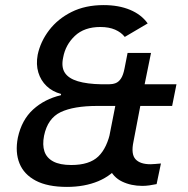

<svg xmlns="http://www.w3.org/2000/svg" viewBox="-20 -727 737 754"><path d="M470 -582Q456 -600 432 -610.5Q408 -621 374 -621Q311 -621 274 -586Q237 -551 228 -501Q220 -464 234.5 -441.5Q249 -419 285.5 -408Q322 -397 379 -396H607L590 -311H363Q269 -311 218 -286.5Q167 -262 153 -194Q146 -158 154.5 -132.5Q163 -107 189 -93Q215 -79 260 -79Q331 -79 366 -112.5Q401 -146 415 -216L441 -352H538L511 -216Q495 -136 457.5 -87Q420 -38 366 -15.5Q312 7 243 7Q167 7 120.5 -17.5Q74 -42 56.5 -85.5Q39 -129 50 -186Q65 -256 110 -297Q155 -338 219 -353L220 -358Q186 -367 163 -389Q140 -411 130.5 -442.5Q121 -474 128 -512Q139 -564 173 -608.5Q207 -653 261 -680Q315 -707 387 -707Q446 -707 490.5 -688.5Q535 -670 560 -635ZM560 -635 470 -582ZM408 -396Q422 -396 434 -400.5Q446 -405 455 -418.5Q464 -432 469 -458L481 -519H573L548 -396H673L656 -311H531L504 -170Q494 -122 512 -102Q530 -82 571 -82Q579 -82 589 -83Q599 -84 612 -85L595 -4Q581 -1 566.5 1Q552 3 539 3Q495 3 459.5 -14Q424 -31 408 -69Q392 -107 405 -170L433 -312H359L376 -396Z"/></svg>

Font: Albert Sans Medium
Style: Italic
Weight: 500
Italic angle: -11.25°
Designer: Andreas Rasmussen
Foundry: a.Foundry
Version: Version 1.025